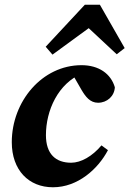

<svg xmlns="http://www.w3.org/2000/svg" viewBox="-20 -773 545 808"><path d="M202.9 15.1C307 15.1 392.2 -61.1 434.3 -141.1L407 -161.2C368.3 -115.1 320.8 -88.2 279.3 -88.2C214.7 -88.2 173.3 -124.5 173.3 -204.3C173.3 -307.4 223.6 -422.7 329.2 -465.6H346.4V-478H275.1L323.6 -393.8C340.2 -365.9 359.2 -340.6 392.7 -340.6C430.7 -340.6 461.5 -368.5 463.3 -405.7C446.6 -463 395.5 -498.7 323.1 -498.7C157 -498.7 29.6 -345.9 29.6 -174.7C29.6 -56.9 100.9 15.1 202.9 15.1ZM471.2 -544.6 504.7 -570.6 400.4 -753H336.9L172.3 -576.3L200.9 -543.1L401 -689.3H316L471.2 -544.6Z"/></svg>

Font: Source Serif 4 Variable
Style: Italic
Weight: 400
Italic angle: -12°
Designer: Frank Grießhammer
Foundry: Adobe Systems Incorporated
Version: Version 4.004;hotconv 1.0.116;makeotfexe 2.5.65601